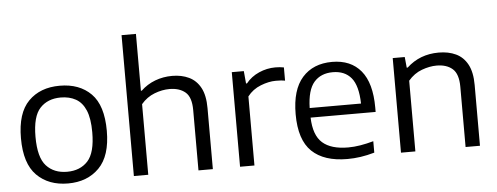

<svg xmlns="http://www.w3.org/2000/svg" viewBox="-52 -947 2839 1097"><g transform="rotate(-5 1367.5 -399.0)"><path d="M298 9.5Q186.5 9.5 119 -58Q51.5 -125.5 51.5 -271Q51.5 -415.5 118.5 -483.2Q185.5 -551 298 -551Q411 -551 477.5 -484Q544 -417 544 -271Q544 -127 476.2 -58.8Q408.5 9.5 298 9.5ZM298 -57.5Q373 -57.5 416.8 -105.2Q460.5 -153 460.5 -270Q460.5 -349 440.8 -395.8Q421 -442.5 384.2 -463Q347.5 -483.5 298 -483.5Q223 -483.5 179 -436.2Q135 -389 135 -272Q135 -153.5 179 -105.5Q223 -57.5 298 -57.5Z M675.5 0V-808H758V-482H763Q798.5 -516 844.8 -533.5Q891 -551 943 -551Q997 -551 1039 -531Q1081 -511 1104.8 -467Q1128.5 -423 1128.5 -350V0H1046V-346Q1046 -420 1012 -448.8Q978 -477.5 921 -477.5Q879 -477.5 834.8 -460.5Q790.5 -443.5 758 -405V0Z M1284.5 0V-542.5H1353.5L1360 -471H1365.5Q1395 -508 1440.5 -528Q1486 -548 1534.5 -548Q1560.5 -548 1583.5 -543.5V-467.5Q1571 -470 1557.8 -470.8Q1544.5 -471.5 1530.5 -471.5Q1490 -471.5 1443.5 -453.2Q1397 -435 1367 -396V0Z M1900 9.5Q1766 9.5 1696.5 -57.2Q1627 -124 1627 -271Q1627 -411 1689.2 -481Q1751.5 -551 1860 -551Q1967 -551 2025.2 -480.8Q2083.5 -410.5 2083.5 -269V-244.5H1710.5Q1713.5 -143 1762.8 -99.5Q1812 -56 1910 -56Q1943.5 -56 1979.8 -62Q2016 -68 2055.5 -79V-13.5Q2013.5 -1.5 1975.5 4Q1937.5 9.5 1900 9.5ZM1859 -492Q1790.5 -492 1751.5 -447.5Q1712.5 -403 1710 -299.5H2004.5Q2002 -402.5 1964.8 -447.2Q1927.5 -492 1859 -492Z M2207.5 0V-542.5H2276.5L2282.5 -481H2288Q2363 -551 2471.5 -551Q2527.5 -551 2570 -531Q2612.5 -511 2636.5 -466.5Q2660.5 -422 2660.5 -348.5V0H2578V-345.5Q2578 -419 2544.5 -448.5Q2511 -478 2453 -478Q2413 -478 2368.2 -461.5Q2323.5 -445 2290 -405.5V0Z"/></g></svg>

Font: Encode Sans SmExp
Style: Regular
Weight: 400
Width: 6
Designer: Multiple Designers
Foundry: Impallari Type
Version: Version 3.002; ttfautohint (v1.8.3) -l 8 -r 50 -G 200 -x 14 